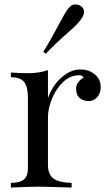

<svg xmlns="http://www.w3.org/2000/svg" viewBox="-20 -840 485 860"><path d="M336.9 -528.8Q366.2 -529.3 386.7 -518.6Q430.7 -496.1 431.2 -450.2Q431.2 -423.8 415.5 -405.3Q399.9 -386.7 376 -387.2Q352.1 -387.7 336.4 -401.4Q320.8 -415 320.8 -443.4Q320.8 -471.7 355 -493.2Q348.1 -502.9 334 -502.9Q294.4 -502.9 262.7 -472.7Q231 -442.4 212.9 -397.9Q194.8 -353.5 194.8 -314.9V-103Q194.8 -56.6 221.2 -39.1Q247.6 -21.5 300.8 -21V0Q177.7 -3.9 149.4 -3.9Q121.1 -3.9 28.8 0V-21Q84 -21 97.7 -49.3Q105.5 -64.9 105 -92.8V-405.8Q104.5 -452.1 87.9 -473.1Q71.3 -494.1 28.8 -494.1V-515.1Q60.5 -512.2 107.4 -512.2Q154.3 -512.2 194.8 -525.9V-400.9Q220.7 -472.7 277.8 -509.8Q307.6 -528.8 336.9 -528.8ZM356.4 -785.2Q356.4 -756.8 292 -700.7Q227.5 -644.5 184.6 -599.1L173.8 -607.9Q205.6 -658.2 237.3 -718.8Q268.6 -779.3 284.2 -799.8Q299.8 -820.3 316.4 -820.3Q333 -820.3 344.7 -811Q356.4 -801.8 356.4 -785.2Z"/></svg>

Font: PlayfairDisplay-Regular
Style: Regular
Weight: 400
Designer: Claus Eggers Sørensen
Foundry: Claus Eggers Sørensen
Version: Version 1.002;PS 001.002;hotconv 1.0.70;makeotf.lib2.5.58329